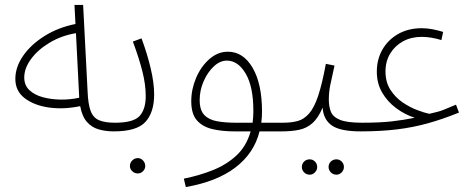

<svg xmlns="http://www.w3.org/2000/svg" viewBox="-20 -526 1897 776"><path d="M441 5Q407 5 379 -3Q351 -11 331.5 -33Q312 -55 304 -97Q237 -83 177.5 -91.5Q118 -100 80 -129Q42 -158 42 -207Q42 -255 73.5 -300.5Q105 -346 160 -380.5Q215 -415 285 -429L281 -506H316L334 -157Q336 -106 346 -78.5Q356 -51 379.5 -40.5Q403 -30 445 -30Q463 -30 463 -13Q463 -6 457 -0.5Q451 5 441 5ZM78 -213Q78 -181 99 -161.5Q120 -142 153.5 -133Q187 -124 225.5 -123.5Q264 -123 300 -131V-135L287 -392Q228 -382 180.5 -353.5Q133 -325 105.5 -287.5Q78 -250 78 -213Z M537 175Q524 175 514.5 166Q505 157 505 145Q505 132 514.5 122.5Q524 113 537 113Q549 113 558 122.5Q567 132 567 145Q567 157 558 166Q549 175 537 175Z M440 5 445 -30Q519 -30 544 -57Q569 -84 569 -138Q569 -184 555.5 -237.5Q542 -291 517 -358L552 -371Q575 -309 589 -250Q603 -191 603 -144Q603 -72 568 -33.5Q533 5 440 5Z M731 230 723 196Q784 184 839.5 162Q895 140 935.5 102.5Q976 65 993 5H927Q877 5 837.5 -4.5Q798 -14 775.5 -40Q753 -66 753 -117Q753 -165 772.5 -211Q792 -257 826 -287Q860 -317 901 -317Q963 -317 1001 -252Q1039 -187 1039 -75Q1039 -52 1036 -30H1123Q1142 -30 1142 -13Q1142 5 1119 5H1029Q1007 93 932 150.5Q857 208 731 230ZM933 -30H1001Q1004 -53 1004 -78Q1004 -176 973 -228.5Q942 -281 897 -281Q869 -281 844 -257.5Q819 -234 803 -197.5Q787 -161 787 -122Q787 -81 805.5 -61.5Q824 -42 857 -36Q890 -30 933 -30Z M1340 180Q1326 180 1317 170.5Q1308 161 1308 149Q1308 136 1317 127Q1326 118 1340 118Q1352 118 1361 127Q1370 136 1370 149Q1370 161 1361 170.5Q1352 180 1340 180ZM1232 180Q1218 180 1209 170.5Q1200 161 1200 149Q1200 136 1209 127Q1218 118 1232 118Q1244 118 1253 127Q1262 136 1262 149Q1262 161 1253 170.5Q1244 180 1232 180Z M1119 5 1124 -30Q1158 -30 1183.5 -37Q1209 -44 1229.5 -67.5Q1250 -91 1266 -139Q1282 -187 1297 -268L1332 -261Q1321 -212 1315 -183Q1309 -154 1309 -123Q1309 -95 1317.5 -74Q1326 -53 1354.5 -41.5Q1383 -30 1443 -30Q1453 -30 1457 -25Q1461 -20 1461 -13Q1461 -6 1455.5 -0.5Q1450 5 1438 5Q1355 5 1321 -19Q1287 -43 1284 -91Q1266 -49 1243 -28.5Q1220 -8 1189.5 -1.5Q1159 5 1119 5Z M1438 5 1443 -30Q1516 -30 1564 -35.5Q1612 -41 1656 -50Q1616 -63 1581 -89Q1546 -115 1524.5 -152Q1503 -189 1503 -236Q1503 -286 1525.5 -325.5Q1548 -365 1589 -388.5Q1630 -412 1685 -412Q1707 -412 1729.5 -407.5Q1752 -403 1771 -397L1764 -364Q1745 -370 1724.5 -373.5Q1704 -377 1684 -377Q1642 -377 1609 -359Q1576 -341 1557 -309.5Q1538 -278 1538 -237Q1538 -194 1558 -163Q1578 -132 1607.5 -112Q1637 -92 1666.5 -81Q1696 -70 1715 -66Q1736 -71 1748 -74Q1760 -77 1775 -83Q1790 -89 1823 -103L1835 -71Q1771 -45 1710.5 -28Q1650 -11 1584 -3Q1518 5 1438 5Z"/></svg>

Font: Noto Sans Arabic SemCond ExtLt
Style: Regular
Weight: 200
Width: 4
Designer: Monotype Design Team, Nadine Chahine, Nizar Qandah and Khaled Hosny
Foundry: Monotype Imaging Inc.
Version: Version 2.012; ttfautohint (v1.8.4.7-5d5b)